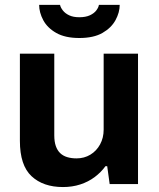

<svg xmlns="http://www.w3.org/2000/svg" viewBox="-20 -743 641 775"><path d="M234.2 12Q154.3 12 107.3 -31.8Q60.3 -75.6 60.3 -174.3V-526.4H199.1V-196.7Q199.1 -171.3 205.2 -153.8Q211.2 -136.3 222.7 -125.1Q234.3 -113.9 251.2 -108.8Q268.1 -103.7 288.8 -103.7Q320 -103.7 344.8 -118.7Q369.6 -133.7 384 -160.2Q398.4 -186.6 398.4 -219.6V-526.4H537.1V0H422.7L412.7 -72.2H405.7Q387.4 -47.1 361.8 -28Q336.3 -9 304 1.5Q271.7 12 234.2 12ZM300.1 -589.6Q243.1 -589.6 207.1 -610Q171.1 -630.5 154.6 -661.6Q138 -692.8 138 -723.4H222.3Q224.5 -712.6 233.8 -700.7Q243.1 -688.8 259.5 -681.1Q275.9 -673.4 300.1 -673.4Q325.9 -673.4 343.1 -681.4Q360.2 -689.4 369.1 -701.4Q378 -713.4 379.2 -723.4H463.2Q463.2 -692.8 446.2 -661.6Q429.2 -630.5 393.5 -610Q357.9 -589.6 300.1 -589.6Z"/></svg>

Font: Archivo SemiBold
Style: Regular
Weight: 600
Designer: Hector Gatti
Foundry: Omnibus-Type
Version: Version 2.001